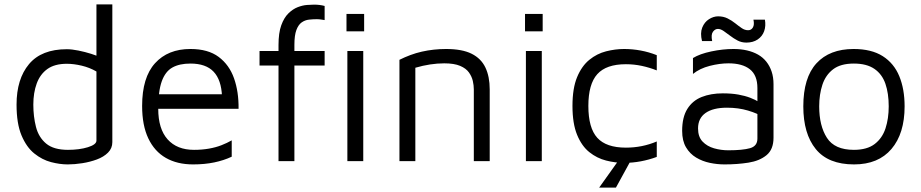

<svg xmlns="http://www.w3.org/2000/svg" viewBox="-20 -730 4174 870"><path d="M287 15Q251 15 211 4.5Q171 -6 135.5 -34.5Q100 -63 77.5 -116.5Q55 -170 55 -256Q55 -372 111.5 -439.5Q168 -507 283 -507Q305 -507 335 -501Q365 -495 393.5 -486Q422 -477 442 -467L417 -442V-710H489V-86Q489 -58 469.5 -38.5Q450 -19 419 -7.5Q388 4 353 9.5Q318 15 287 15ZM288 -51Q340 -51 378.5 -63Q417 -75 417 -93V-406Q386 -424 350 -432.5Q314 -441 283 -441Q228 -441 195 -417.5Q162 -394 146.5 -352Q131 -310 131 -256Q131 -202 143 -155Q155 -108 189 -79.5Q223 -51 288 -51Z M855 15Q783 15 731.5 -14.5Q680 -44 652 -103Q624 -162 624 -250Q624 -379 682.5 -443.5Q741 -508 843 -508Q923 -508 971 -472Q1019 -436 1040.5 -375Q1062 -314 1061 -237H660L665 -303H1014L986 -293Q983 -368 948 -405Q913 -442 843 -442Q793 -442 761 -424Q729 -406 713 -361.5Q697 -317 697 -237Q697 -146 739.5 -98.5Q782 -51 859 -51Q895 -51 926.5 -56.5Q958 -62 983.5 -72Q1009 -82 1030 -94V-20Q994 -3 950.5 6Q907 15 855 15Z M1242 0V-433H1156V-499H1242V-526Q1242 -581 1254.5 -615.5Q1267 -650 1287 -669.5Q1307 -689 1329 -697.5Q1351 -706 1371 -707.5Q1391 -709 1403 -709Q1416 -709 1428 -707.5Q1440 -706 1451 -703V-639Q1444 -640 1435 -641.5Q1426 -643 1415 -643Q1398 -643 1380 -641Q1362 -639 1347 -628.5Q1332 -618 1323 -594Q1314 -570 1314 -527V-499H1451V-433H1314V0ZM1554 0V-499H1626V0ZM1550 -588V-667H1630V-588Z M1790 -459Q1814 -471 1839.5 -480.5Q1865 -490 1891.5 -496Q1918 -502 1945.5 -505Q1973 -508 2001 -508Q2074 -508 2117 -486.5Q2160 -465 2179.5 -424Q2199 -383 2199 -325V0H2127V-325Q2127 -343 2122.5 -363Q2118 -383 2105 -401.5Q2092 -420 2065 -431.5Q2038 -443 1993 -443Q1962 -443 1929 -438Q1896 -433 1862 -423V0H1790Z M2363 0V-499H2435V0ZM2359 -588V-667H2439V-588Z M2808 8Q2768 8 2726.5 -2.5Q2685 -13 2650.5 -40.5Q2616 -68 2595 -119Q2574 -170 2574 -250Q2574 -330 2595 -380.5Q2616 -431 2650.5 -459Q2685 -487 2726.5 -497.5Q2768 -508 2808 -508Q2846 -508 2883.5 -501Q2921 -494 2956 -480V-411Q2923 -424 2888 -431.5Q2853 -439 2816 -439Q2727 -439 2686.5 -394Q2646 -349 2646 -250Q2646 -150 2686.5 -105.5Q2727 -61 2816 -61Q2853 -61 2888 -68Q2923 -75 2956 -89V-19Q2921 -6 2883.5 1Q2846 8 2808 8ZM2695 120 2777 5H2834L2771 120Z M3263 15Q3230 15 3196.5 8Q3163 1 3134.5 -16Q3106 -33 3088.5 -62.5Q3071 -92 3071 -137Q3071 -199 3094.5 -236.5Q3118 -274 3159.5 -290.5Q3201 -307 3255 -307Q3295 -307 3325.5 -301.5Q3356 -296 3379.5 -287Q3403 -278 3422 -266L3436 -200Q3413 -216 3369.5 -229Q3326 -242 3274 -242Q3211 -242 3177 -218Q3143 -194 3143 -148Q3143 -110 3163.5 -88.5Q3184 -67 3215.5 -58Q3247 -49 3280 -49Q3345 -49 3378.5 -58.5Q3412 -68 3412 -102V-331Q3412 -389 3378 -416Q3344 -443 3281 -443Q3241 -443 3196 -431.5Q3151 -420 3120 -395V-467Q3151 -486 3203 -497Q3255 -508 3304 -508Q3337 -508 3365 -501.5Q3393 -495 3415 -482.5Q3437 -470 3452.5 -450.5Q3468 -431 3476.5 -405.5Q3485 -380 3485 -348V-106Q3485 -53 3453.5 -27Q3422 -1 3371.5 7Q3321 15 3263 15ZM3207 -544H3161Q3152 -580 3162 -605Q3172 -630 3192.5 -643Q3213 -656 3234 -656Q3258 -656 3277 -646.5Q3296 -637 3311.5 -624.5Q3327 -612 3341 -602.5Q3355 -593 3370 -593Q3384 -593 3391.5 -605.5Q3399 -618 3394 -641H3446Q3451 -612 3442.5 -588.5Q3434 -565 3413 -551Q3392 -537 3362 -537Q3340 -537 3322 -546.5Q3304 -556 3288.5 -568Q3273 -580 3259 -589.5Q3245 -599 3233 -599Q3220 -599 3210.5 -586Q3201 -573 3207 -544Z M3850 15Q3733 15 3676.5 -54.5Q3620 -124 3620 -248Q3620 -378 3679.5 -443Q3739 -508 3848 -508Q3929 -508 3980 -475.5Q4031 -443 4055 -384.5Q4079 -326 4079 -248Q4079 -125 4019.5 -55Q3960 15 3850 15ZM3849 -51Q3909 -51 3943.5 -77.5Q3978 -104 3992.5 -148.5Q4007 -193 4007 -248Q4007 -307 3992 -350.5Q3977 -394 3942 -418Q3907 -442 3849 -442Q3789 -442 3755 -416Q3721 -390 3706.5 -346Q3692 -302 3692 -248Q3692 -160 3727 -105.5Q3762 -51 3849 -51Z"/></svg>

Font: Maven Pro VF Beta
Style: Regular
Weight: 400
Designer: Joe Prince
Foundry: Joe Prince
Version: Version 2.002